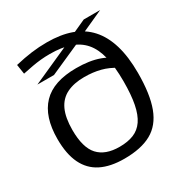

<svg xmlns="http://www.w3.org/2000/svg" viewBox="-171 -868 970 1012"><g transform="rotate(-30 314.0 -361.5)"><path d="M510 -420Q470 -446 425.5 -457.5Q381 -469 328 -469Q265 -469 221.5 -447.5Q178 -426 156.5 -379.5Q135 -333 135 -258Q135 -151 178 -104Q221 -57 307 -57Q357 -57 393 -71.5Q429 -86 452 -119.5Q475 -153 486 -208.5Q497 -264 497 -346Q497 -435 482 -496Q467 -557 435 -594Q403 -631 352.5 -648Q302 -665 232 -665Q203 -665 177 -662.5Q151 -660 123.5 -655Q96 -650 63 -643L54 -701Q109 -714 155 -720Q201 -726 249 -726Q333 -726 395.5 -703.5Q458 -681 500 -634.5Q542 -588 563.5 -516.5Q585 -445 585 -347Q585 -217 555.5 -138.5Q526 -60 463 -25Q400 10 298 10Q213 10 156.5 -18.5Q100 -47 71.5 -106Q43 -165 43 -256Q43 -392 109.5 -461.5Q176 -531 315 -531Q355 -531 389.5 -526Q424 -521 454.5 -510Q485 -499 512 -481ZM196 -558H95L365 -679L366 -682L478 -733H578L415 -659L412 -654Z"/></g></svg>

Font: Georama SemiExpanded
Style: Regular
Weight: 400
Width: 6
Designer: Jean-Baptiste Levee
Foundry: Production Type
Version: Version 1.001